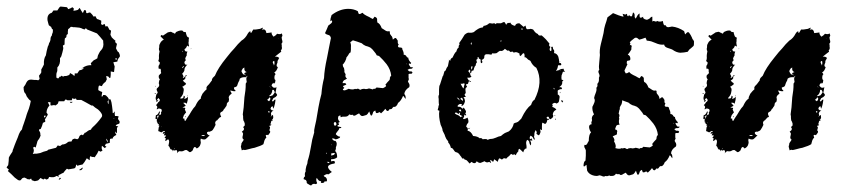

<svg xmlns="http://www.w3.org/2000/svg" viewBox="-20 -532 2579 586"><path d="M0 -21 2 -24 5 -28Q5 -29 5.5 -32Q6 -35 6.5 -40.5Q7 -46 7 -51L9 -55L12 -60L18 -69L19 -74L21 -79L25 -90L29 -100L34 -112Q36 -117 38 -123Q41 -131 47 -137Q48 -143 53 -156L56 -165L59 -174L61 -181L63 -187Q63 -188 68 -200Q72 -212 74 -224L69 -228L65 -233Q61 -237 59 -244Q59 -245 58 -246Q52 -250 52 -266L57 -273L61 -281Q66 -290 76 -289L85 -288H91L97 -287L99 -289L101 -291L100 -296L99 -301L103 -306L106 -311V-320L110 -327L114 -335Q113 -353 120 -363Q122 -376 126 -390L128 -394L129 -397Q129 -400 132 -404L134 -410Q134 -420 138 -423L139 -428L141 -433Q142 -439 141 -443H139Q138 -446 136 -450L133 -452L129 -455L127 -462L125 -470Q123 -489 138 -493L141 -497L143 -500H155Q162 -512 165 -512L175 -511L184 -510L186 -508L188 -504Q195 -506 201 -510L203 -508L205 -507V-503L204 -499Q213 -500 218 -502Q221 -505 223 -508Q225 -504 228.5 -498.5Q232 -493 233 -492L235 -497L237 -501H240L242 -500L243 -496V-493Q245 -491 246 -492H248Q249 -493 251 -493.5Q253 -494 255 -494L261 -488L266 -481L268 -482Q270 -482 271 -483L273 -479L276 -474Q277 -474 281 -472.5Q285 -471 289 -469V-463Q287 -458 292 -456Q294 -456 295 -457L297 -458L299 -459Q300 -458 302 -451Q303 -452 308 -452L311 -447L314 -441L317 -440L319 -438L318 -432L317 -426L319 -422L321 -418L326 -413L333 -407Q331 -405 331 -404L334 -401L337 -398Q335 -388 334 -385Q336 -380 339 -375Q341 -373 342 -373Q348 -362 345 -358L343 -356L342 -354L340 -352L339 -348L338 -344L332 -343L326 -342L328 -335L330 -329Q330 -328 328 -312L323 -313L318 -314V-304L317 -295Q315 -293 313 -295L312 -297L311 -298Q310 -298 309 -299Q306 -300 304 -300L305 -295L306 -290L304 -286L302 -282Q294 -277 291 -269L287 -270L283 -271Q280 -270 280 -257Q284 -254 292 -251L291 -245L290 -238L292 -237L294 -240L295 -242H299L303 -241L306 -238L309 -235Q312 -232 312 -228L314 -229H317Q321 -220 322 -208Q324 -194 324 -187Q326 -186 328 -189V-191H330Q330 -181 331 -178H336L342 -177L340 -169L342 -166L345 -162V-156L342 -154L339 -153Q335 -152 333 -148L337 -147L341 -146L337 -142V-125L331 -131L332 -128V-125L334 -123L335 -120L331 -118L328 -116Q324 -113 324 -109H320L316 -108Q315 -105 315 -96L303 -93Q302 -90 300 -88Q304 -84 305 -84L302 -82L300 -80L296 -83L294 -85L291 -87Q289 -77 293 -73Q290 -70 286 -69Q284 -71 281 -72Q278 -64 269 -52L265 -53H262Q261 -52 259 -54L257 -55L256 -56Q256 -55 255 -53Q254 -52 254 -51V-43L249 -46L245 -49Q237 -35 232 -30Q221 -28 216 -26L215 -28L214 -30L213 -29Q212 -28 212 -27L211 -23Q210 -19 206 -18Q202 -17 189 -15Q188 -15 187 -16Q186 -16 184 -17Q178 -11 173 -4Q170 -4 166 -1L162 1L158 3L159 5V8L156 6L152 5Q146 11 130 8L127 14Q126 14 124 15L122 16Q119 15 117 13L115 14L112 16L109 14Q106 13 104 11L100 15Q99 16 97 18L95 19L91 20L86 21L77 18L76 15L75 13L69 16L67 15H64Q63 15 62 16Q63 15 64 15Q62 13 55 10Q52 10 48 12L43 18Q38 20 33 16L29 13L25 10L15 0L4 -10L6 -13L7 -15L4 -17Q2 -19 0 -21ZM80 -62 86 -63H92L103 -65L108 -67L113 -69Q121 -71 124 -72L126 -74L127 -75Q140 -78 151 -81L154 -85L156 -88Q158 -88 161 -87Q162 -86 163 -86L167 -89L170 -91Q180 -91 188 -99L193 -100H198L200 -104L202 -107L205 -108L208 -109L216 -107Q218 -108 220 -110L222 -115Q223 -119 229 -121Q231 -121 233 -119L239 -127H241L245 -130L249 -133L253 -135L257 -136Q259 -138 260 -141Q262 -142 262 -143Q277 -156 289 -173Q293 -177 291 -183Q288 -190 279 -198L270 -204L263 -210H259L243 -219L228 -227H214L212 -231H209L207 -230Q201 -232 200 -232V-229L199 -226H186Q183 -227 181 -229L178 -226L177 -225Q176 -224 176 -223H159Q157 -216 156 -215L152 -212L149 -210Q146 -212 142 -211L138 -210Q135 -210 134 -211V-220H126L129 -214L130 -212L131 -210Q122 -200 122 -188Q125 -185 126 -182L117 -167L118 -164V-160L115 -159L111 -157L108 -147L104 -138H100V-136L99 -133Q101 -132 103 -126V-122L104 -119Q101 -109 96 -104L94 -100L93 -96L91 -89L89 -82Q87 -82 85 -84Q84 -84 83 -83Q82 -82 81 -81Q86 -72 80 -62ZM152 -304V-295L155 -294L157 -292L160 -295L162 -298H165L168 -301L170 -300L172 -298L177 -300H182Q190 -302 192 -304L193 -307L194 -309L201 -305L207 -300L208 -304V-308H216L222 -317L225 -318L229 -319Q234 -321 235 -324L234 -325H232Q245 -334 259 -333L257 -339L262 -344L266 -348L272 -351L277 -354L278 -359L279 -363L283 -371Q284 -373 286 -376Q288 -378 288 -378Q298 -388 295 -404V-408Q292 -412 285.5 -419.5Q279 -427 276 -430L246 -442L244 -444L242 -446L238 -442L232 -444L228 -446Q222 -448 218 -448L208 -449H203L200 -450H196L192 -446L188 -443L187 -435V-428Q186 -428 185 -427Q184 -426 183 -425V-422L182 -418Q181 -417 178 -415Q177 -410 177 -396Q173 -394 172 -393Q172 -389 173 -387V-383Q171 -373 167 -360L165 -357L163 -354Q165 -336 155 -326V-319Q155 -314 154 -313Q152 -309 152 -304ZM221 -13 227 -17 232 -21V-17L228 -13Q225 -12 221 -13ZM310 -217 309 -216 311 -214Q312 -221 311 -227L308 -221L309 -219ZM310 -97Q309 -103 305 -109Q303 -104 310 -97ZM116 -173Q121 -176 118 -180Q112 -178 116 -173ZM159 16 161 13 163 10 166 13Q162 17 159 16ZM193 -221H202Q196 -215 193 -221ZM336 -349V-355Q333 -354 331 -352Q332 -351 336 -349ZM339 -158Q337 -159 335 -161Q335 -159 339 -158ZM231 -325H232Q232 -322 229 -324ZM328 -171 326 -169Q330 -169 328 -171ZM182 -21Z M480 -411 470 -421Q472 -428 477 -423L483 -427L489 -431Q492 -434 496 -434Q501 -436 504 -434Q506 -432 509 -432L510 -431Q511 -430 512 -430Q514 -428 516 -432L517 -434L519 -435Q531 -441 538 -438Q538 -434 547 -434L548 -429L550 -423Q551 -419 557 -417L556 -412V-408Q556 -402 555 -401L556 -398V-395Q558 -392 556 -390L551 -393Q549 -385 543 -382Q544 -373 552 -375Q549 -368 550 -363Q542 -351 548 -349Q542 -344 543 -340Q545 -332 552 -335Q544 -327 543 -321V-318L542 -315Q541 -312 536 -307Q540 -300 540 -298L539 -297Q537 -296 539 -294Q543 -296 544 -298L546 -301L548 -303Q553 -301 545 -298Q549 -292 538 -286L541 -283L543 -281Q546 -280 548 -276Q545 -272 544 -272L541 -270L540 -269L536 -267Q543 -263 540 -252Q539 -242 531 -234Q529 -231 533 -231L536 -232H539L541 -240Q547 -238 542 -230Q552 -232 553 -238Q554 -234 553 -227L550 -215Q547 -220 539 -218Q542 -216 547 -209Q540 -206 537 -203Q543 -204 544 -203Q547 -202 544 -198L548 -189Q545 -186 541 -180L538 -171Q539 -170 543 -170Q542 -163 546 -163Q549 -169 558 -182L564 -192L570 -201L576 -208L580 -216Q586 -227 593 -231Q592 -235 598 -246Q605 -255 611 -260Q608 -265 614 -271L618 -275L621 -279Q625 -285 627 -287Q626 -289 629 -294L633 -298L636 -301Q645 -324 672 -357Q686 -375 695 -384L706 -397L717 -408Q729 -415 736 -429Q741 -437 744 -436L745 -435V-433Q744 -432 745 -431.5Q746 -431 747 -432Q751 -438 753 -442Q759 -441 774 -444L776 -445L778 -446Q782 -448 783 -447L781 -444L779 -441Q791 -446 793 -431L802 -432L809 -433Q808 -427 815 -420L821 -424L826 -429L830 -428H833Q835 -427 840 -430L842 -424Q842 -421 839 -418Q841 -418 840 -414L841 -410L842 -406Q842 -400 839 -399L840 -394V-389Q842 -383 837 -378Q839 -376 838 -374L829 -367L824 -363L819 -359Q828 -360 832 -355L830 -351L828 -348Q826 -342 827 -341Q821 -330 828 -327Q824 -314 817 -311Q821 -307 821 -305L819 -303L818 -300Q817 -296 818 -290Q822 -288 820 -283Q820 -278 816 -277Q815 -276 815 -279H817V-280Q809 -277 809 -270L812 -267L814 -265Q820 -263 824 -266Q823 -262 821 -249L824 -246L826 -242L824 -239L821 -236Q818 -234 814 -232L810 -224Q813 -221 815 -224L817 -227Q818 -228 821 -228L820 -221L819 -215Q817 -205 814 -200L812 -208Q808 -206 807 -205V-202L805 -200L809 -196L812 -195L815 -194Q809 -193 807 -186L808 -180L806 -175Q811 -181 812 -181Q814 -181 814 -173L812 -167V-163Q810 -162 809 -162.5Q808 -163 809 -165H812V-168Q808 -166 807 -158L805 -152Q803 -148 802 -146Q805 -144 804 -141L802 -134Q806 -132 804 -127L801 -123L798 -119Q796 -122 791 -119L792 -115L793 -112Q789 -109 787 -103L784 -92Q777 -87 757 -81Q755 -81 749.5 -79.5Q744 -78 740 -77L732 -75L727 -74Q723 -76 718 -73L717 -77L716 -81Q714 -86 717 -90Q715 -92 719 -98L722 -102L724 -106Q718 -109 721 -118L722 -124Q720 -129 718 -130Q729 -137 722 -144L725 -147L727 -149V-155L725 -161Q722 -164 722 -172V-177L721 -183Q724 -200 726 -235L729 -256Q730 -265 730 -277L732 -280L733 -282L732 -289Q731 -292 733 -296Q719 -298 712 -292L710 -285Q708 -283 706 -277L704 -271Q703 -267 694 -265Q694 -260 696 -258L698 -257L699 -254Q695 -253 691 -254L687 -255L683 -256Q683 -253 685 -251L686 -249L687 -246Q679 -241 678 -235L679 -229L678 -222Q672 -218 672 -213Q673 -212 670 -207L668 -205L667 -202Q663 -200 662 -196L660 -193L657 -191Q652 -189 652 -185Q652 -180 655 -177L654 -175Q653 -174 651 -174Q643 -166 643 -165Q639 -164 637 -159Q636 -157 638 -151Q634 -142 629 -135Q626 -132 622 -131Q621 -130 619 -130Q615 -131 612 -128Q611 -124 614 -122L616 -120L620 -119Q609 -108 607 -107Q601 -105 593 -109Q592 -107 592 -103V-101L593 -99Q593 -93 590 -87Q585 -80 580 -79Q573 -90 568 -73Q561 -66 558 -68L554 -71L550 -74H545Q541 -72 539 -71Q537 -70 532 -70Q526 -73 520 -64L521 -69L520 -72Q519 -76 513 -72Q510 -74 511 -77H514V-80L512 -77L510 -74Q509 -72 507 -70V-73L504 -76Q502 -74 499 -79L497 -84L495 -86L494 -87L496 -97Q497 -103 494 -106Q493 -108 490 -105L488 -103L485 -102Q484 -103 484 -105L486 -107Q488 -109 482 -112L484 -114L485 -115Q487 -118 486 -119H480Q481 -122 483 -126Q479 -124 477 -123Q477 -129 480 -129H482Q483 -130 483 -132Q482 -133 477 -131L475 -129L472 -128L468 -130L463 -132L464 -140Q464 -145 467 -148Q465 -148 463 -150H465V-152Q453 -160 463 -179L467 -181L470 -182Q473 -185 471 -188Q476 -195 472 -199Q465 -202 462 -200L461 -199Q459 -198 458 -199Q463 -207 456 -211Q461 -216 463 -220Q468 -223 468 -227Q466 -231 463 -233Q461 -230 457 -224Q455 -230 455 -233L456 -238L457 -243Q462 -248 461 -251L459 -255L458 -259Q458 -262 461 -264L464 -267Q466 -269 466 -273Q464 -277 465 -281L466 -286L468 -290Q463 -294 465 -302L469 -306L472 -309L471 -313V-319Q469 -325 465 -321Q463 -327 464 -331L467 -336L468 -341L466 -343L463 -346Q466 -351 465 -361Q465 -364 465.5 -367Q466 -370 466.5 -372.5Q467 -375 467 -376Q465 -378 465 -383L466 -388V-392Q466 -396 471 -404Q475 -409 480 -411ZM467 -187Q470 -191 466 -192Q464 -186 461 -183Q458 -180 456 -181Q454 -170 455 -169Q456 -168 459 -169Q463 -172 464 -177Q467 -182 467 -187ZM718 -318 717 -314 719 -310 721 -307Q723 -303 729 -305L725 -308Q727 -310 728 -310L730 -311L733 -312Q724 -315 726 -326Q721 -324 720 -321ZM809 -240 812 -241 816 -246 819 -251 817 -254 816 -257Q813 -259 811 -257Q811 -246 801 -239Q802 -238 806 -239ZM798 -225 801 -223Q806 -227 805 -233Q802 -236 801 -233L799 -230Q797 -228 795 -228ZM813 -340 815 -336Q816 -334 816 -332Q819 -337 817 -346Q811 -345 813 -340ZM606 -118Q602 -121 594 -119Q600 -115 606 -118ZM457 -223V-221L459 -222L461 -223Q463 -225 463 -226H457ZM800 -189 801 -187 803 -191 801 -193 798 -192ZM538 -328 536 -326Q536 -324 537 -324L539 -326L541 -329Q541 -332 538 -329ZM808 -153 807 -149H801L804 -151ZM736 -301 729 -296Q733 -295 736 -301ZM806 -265 802 -270Q804 -265 806 -265ZM451 -247Q452 -246 457 -246Q456 -249 451 -247ZM459 -177 461 -179 463 -178 461 -176Q459 -174 459 -175ZM460 -161 459 -156Q462 -159 460 -161ZM546 -175 545 -177Q549 -177 547 -174ZM536 -374 539 -376Q536 -378 536 -374ZM454 -268H455L454 -270Q453 -270 453 -269Q453 -268 454 -268ZM729 -305 728 -301Q731 -304 729 -305ZM562 -382V-383L564 -384Q565 -383 562 -382ZM467 -158H466Q466 -156 467 -156ZM473 -144Q474 -144 474 -146Q473 -146 473 -144ZM553 -241H554L553 -239Q551 -239 553 -241ZM830 -416H829V-415Z M908 9 909 8 911 6Q909 -3 913 -9Q912 -14 915 -25L918 -33L919 -41Q925 -59 929 -84L933 -106L939 -128Q938 -134 941 -146L943 -155L945 -164L952 -205Q956 -227 961 -245Q963 -271 969 -294Q970 -319 978 -355L984 -386L990 -416Q988 -424 983 -425L977 -427Q973 -429 972 -431L977 -442L982 -454L986 -457L991 -461Q996 -466 992 -470Q991 -469 988 -467Q988 -475 992 -486Q1017 -505 1043 -505Q1059 -505 1072 -498Q1074 -490 1076 -489Q1078 -489 1081 -490L1084 -492L1087 -493Q1089 -488 1107 -480Q1108 -479 1112 -477L1118 -474L1121 -478L1123 -481Q1130 -479 1131 -474V-468L1132 -463Q1140 -460 1145 -446L1150 -443L1156 -439Q1162 -435 1168 -437L1170 -435Q1169 -428 1173 -425L1174 -423L1176 -421Q1178 -418 1179 -411Q1185 -417 1188 -416Q1189 -416 1194 -408V-402Q1194 -398 1197 -397L1196 -395L1195 -393Q1194 -390 1196 -388L1200 -387H1204Q1209 -385 1208 -381Q1213 -372 1212 -365Q1217 -365 1220 -361Q1222 -356 1226 -356Q1226 -352 1229 -347L1232 -343L1235 -340Q1233 -336 1232 -337L1230 -338H1228Q1227 -337 1229 -333L1231 -330L1233 -327Q1238 -327 1241 -326Q1238 -322 1234 -322H1230L1224 -319Q1229 -313 1232 -314H1236L1239 -311Q1237 -306 1234 -307H1230L1227 -306V-293Q1229 -291 1227 -288L1225 -283Q1227 -280 1229 -276Q1231 -271 1229 -266Q1215 -257 1214 -245Q1219 -240 1218 -230Q1215 -234 1214 -235L1213 -237Q1211 -239 1210 -239Q1204 -224 1195 -218Q1190 -204 1181 -206L1178 -203L1176 -200Q1173 -198 1169 -199Q1163 -187 1156 -200Q1152 -194 1143 -186L1141 -188L1138 -190Q1131 -185 1127 -188V-190L1126 -192Q1126 -194 1125.5 -194.5Q1125 -195 1124 -194Q1120 -192 1119 -190L1117 -184Q1114 -176 1111 -181L1109 -186L1107 -192Q1102 -183 1098 -181Q1086 -177 1085 -178Q1081 -178 1076 -186L1070 -183L1065 -180Q1059 -177 1056 -182Q1051 -180 1046 -183Q1042 -176 1034 -176H1027Q1024 -176 1020 -174Q1019 -176 1019 -180Q1011 -178 1012 -173Q1010 -168 1017 -160Q1015 -158 1012 -157Q1016 -153 1014 -151L1011 -150Q1009 -148 1011 -146Q1012 -146 1022 -144Q1021 -141 1019 -141H1017L1015 -140Q1015 -136 1010 -131L1007 -127Q1005 -125 1005 -122Q1013 -114 1018 -115Q1018 -111 1014 -110L1010 -108L1006 -107H1003L1000 -109Q996 -110 993 -109Q998 -101 1004 -102Q1011 -95 1005 -82Q1006 -78 1003 -71Q1009 -66 1009 -52Q1003 -46 991 -46Q989 -43 992 -39Q996 -42 1000 -40Q1004 -39 1001 -33Q966 -28 993 -7L991 -6Q990 -5 987.5 -3.5Q985 -2 983 0Q979 -1 975 0L972 2L968 4Q968 5 970 7L972 8L974 9Q978 13 978 18Q978 24 971 21Q970 28 959 26L960 24V21Q953 22 947 11Q943 16 948 27Q947 28 946 29Q945 30 944 30L939 29Q933 29 930 34Q926 34 923 31L919 29L916 26Q917 22 914 18Q913 17 907 15Q906 13 908 9ZM1037 -274 1033 -272 1028 -270Q1025 -268 1031 -264L1028 -261Q1027 -260 1027 -260Q1027 -258 1026 -258Q1030 -255 1035 -257L1040 -259L1044 -261Q1057 -257 1064 -261Q1065 -260 1067 -260Q1071 -262 1074 -261L1077 -259L1081 -258Q1084 -261 1091 -261L1097 -260L1103 -261Q1106 -263 1111 -261L1118 -259L1120 -261H1124Q1128 -262 1129 -265L1139 -264L1149 -263L1153 -265L1156 -267Q1161 -270 1156 -273Q1161 -280 1169 -288L1170 -292V-295Q1172 -300 1174 -301Q1172 -320 1160 -336L1149 -349L1137 -361L1134 -362L1130 -363Q1128 -368 1121 -376L1116 -382L1110 -387L1103 -390L1096 -392Q1089 -395 1084 -400L1070 -405L1057 -409L1053 -406L1049 -403Q1052 -396 1051 -388V-380L1050 -372Q1046 -371 1043 -364L1040 -360L1037 -356Q1037 -353 1036 -351L1033 -344Q1028 -336 1026 -335L1027 -329L1030 -324Q1032 -315 1031 -312Q1034 -308 1035 -304Q1032 -298 1039 -292Q1037 -291 1034 -289Q1031 -287 1030 -287Q1025 -282 1026 -278Q1036 -280 1037 -274ZM999 -156Q998 -152 1002 -148Q1010 -150 1005 -159Q999 -160 999 -156ZM997 -65 994 -64H991V-57L994 -58L998 -59Q999 -60 1003 -63Q1001 -65 997 -65ZM982 -38H978Q977 -37 980 -36L982 -35L983 -34L986 -37ZM994 -87Q992 -92 990 -92Q993 -89 994 -87ZM977 -62V-66Q973 -65 977 -62ZM1220 -337 1222 -336Q1223 -336 1221 -338Q1221 -337 1220 -337ZM991 -52 993 -51Q993 -52 992 -53Q992 -52 991 -52ZM992 -75 993 -74Q993 -75 992 -75ZM985 -56Z M1319 -195H1317Q1315 -196 1317 -201L1318 -204V-206L1319 -210L1320 -213Q1319 -215 1319 -222V-230Q1317 -239 1320 -243V-259Q1320 -270 1323 -274L1331 -299L1333 -302L1334 -306Q1336 -312 1336 -314Q1340 -315 1342 -322L1344 -326Q1345 -328 1347 -330L1348 -335L1349 -340Q1351 -347 1350 -350L1354 -346Q1355 -354 1361 -356L1366 -366Q1369 -372 1373 -375Q1375 -384 1380 -387Q1379 -393 1383 -397Q1383 -398 1381 -400L1390 -413L1398 -426Q1407 -434 1413 -432H1418Q1420 -432 1426 -434L1432 -439L1438 -443Q1446 -448 1453 -448Q1455 -450 1456 -453Q1466 -454 1473 -461H1478L1482 -460L1488 -461Q1491 -461 1493 -458Q1494 -462 1500 -461H1509Q1517 -465 1519 -465Q1521 -464 1525 -456Q1526 -460 1530 -462H1533Q1537 -462 1538 -463Q1539 -456 1552 -453Q1554 -461 1565 -461L1571 -456L1578 -450L1581 -452L1584 -454Q1585 -448 1586.5 -445Q1588 -442 1592 -443H1595L1599 -444Q1601 -444 1607 -442L1610 -438L1613 -434Q1617 -430 1622 -428Q1623 -422 1633 -424Q1637 -421 1646 -412L1651 -406L1657 -399L1656 -396V-393Q1657 -390 1660 -389Q1655 -381 1660 -376Q1664 -377 1663 -381V-384L1662 -387Q1665 -392 1667 -388Q1668 -387 1668 -382Q1673 -380 1671 -370Q1680 -369 1684 -359L1686 -350L1687 -340H1689L1692 -339Q1694 -335 1692.5 -333.5Q1691 -332 1685 -333Q1683 -333 1683 -331Q1682 -323 1677 -315Q1683 -318 1687 -318Q1688 -322 1701 -322Q1699 -317 1705 -314Q1703 -313 1700 -313H1698L1696 -307L1694 -302Q1693 -295 1694 -289L1700 -287Q1695 -284 1696 -280Q1696 -276 1695 -275Q1694 -271 1687 -266Q1693 -266 1694 -265Q1695 -264 1695 -260H1692L1688 -259Q1683 -257 1682 -255Q1683 -245 1682 -244Q1688 -241 1688 -236L1687 -229L1686 -223Q1685 -218 1678 -216Q1673 -221 1665 -214Q1669 -210 1665 -206Q1676 -202 1678 -197Q1669 -194 1667 -183Q1670 -178 1667 -174Q1666 -172 1660 -168Q1655 -170 1655 -175Q1652 -177 1650 -175L1648 -173Q1648 -172 1650 -170Q1653 -168 1656 -170Q1656 -167 1655 -166L1653 -167Q1650 -167 1649 -160Q1645 -151 1641 -155L1639 -156L1637 -157Q1636 -158 1635 -157Q1634 -154 1634 -147V-136Q1633 -134 1631 -136L1629 -137L1628 -138L1629 -134L1630 -129Q1629 -128 1628 -124L1627 -122L1625 -119L1622 -120Q1619 -122 1617 -124Q1620 -128 1615 -135Q1611 -128 1611 -124V-121Q1611 -118 1610 -116V-114L1611 -111Q1613 -108 1611 -105L1608 -109L1606 -113Q1604 -116 1599 -118Q1596 -113 1597 -109Q1597 -105 1602 -110Q1603 -107 1605 -103H1597Q1603 -98 1600 -88Q1597 -91 1596 -95L1595 -100Q1593 -104 1589 -105Q1585 -100 1586 -93L1587 -86V-79Q1580 -79 1577 -67Q1568 -76 1565 -78Q1562 -76 1562 -73V-70L1560 -68Q1558 -66 1557 -64L1554 -58Q1551 -61 1550 -61Q1548 -61 1547 -60Q1545 -58 1542 -62L1539 -61L1537 -60Q1535 -56 1533 -55L1530 -53L1528 -51Q1527 -48 1524 -48L1520 -49Q1517 -50 1512 -45Q1505 -50 1503 -48L1501 -44L1500 -41L1499 -38L1494 -42L1488 -46L1487 -42L1485 -38L1481 -41L1478 -44Q1475 -42 1477 -40L1478 -38L1479 -35Q1477 -35 1476 -36L1473 -38Q1465 -34 1459 -40L1452 -37L1447 -35Q1441 -34 1435 -40Q1430 -29 1419 -38Q1414 -33 1413 -33L1408 -39L1404 -43Q1400 -45 1398 -45Q1396 -50 1391 -48L1388 -53L1384 -58Q1380 -65 1374 -67Q1369 -67 1365 -74L1362 -78Q1361 -80 1356 -81Q1354 -91 1348 -97V-100Q1348 -101 1346 -103Q1342 -107 1339 -115L1337 -121L1334 -127L1331 -133L1330 -139Q1328 -145 1325 -151Q1318 -177 1321 -194ZM1376 -208Q1378 -206 1380 -206H1383Q1386 -206 1392 -200L1394 -202L1395 -204L1398 -200L1401 -195Q1404 -190 1400 -186L1401 -184L1402 -183Q1404 -181 1402 -179L1400 -181L1397 -182Q1397 -174 1394 -172Q1393 -170 1394 -169Q1395 -168 1398 -169L1403 -171L1407 -173Q1412 -160 1408 -156L1406 -154L1405 -152Q1403 -148 1403 -145Q1410 -141 1407 -133Q1417 -132 1424 -117Q1438 -116 1444 -110Q1450 -112 1453 -107Q1467 -109 1468 -105L1473 -107Q1475 -108 1478 -108Q1485 -108 1494 -112L1501 -115L1509 -117L1515 -122L1521 -126Q1525 -128 1533 -131Q1545 -140 1548 -155L1552 -157L1556 -158Q1562 -160 1564 -163L1568 -167Q1569 -168 1571 -170L1572 -172Q1586 -201 1601 -212Q1605 -225 1611 -227Q1639 -282 1617 -325Q1605 -332 1599 -346L1596 -348L1592 -350L1589 -353L1587 -355Q1584 -358 1581 -357Q1582 -372 1576 -369L1569 -361Q1564 -363 1566 -368Q1555 -376 1548 -371Q1545 -377 1539 -373L1536 -375L1534 -377Q1531 -379 1529 -377L1521 -383Q1513 -374 1506 -377L1501 -374L1496 -370Q1493 -369 1489 -369H1485Q1482 -371 1480 -365Q1461 -369 1459 -363L1458 -359V-356Q1457 -352 1450 -349Q1455 -341 1449 -339Q1447 -341 1447 -343V-348Q1448 -351 1442 -353L1441 -355V-356Q1441 -358 1439 -358Q1437 -356 1437 -355L1438 -353V-352Q1431 -351 1436 -342Q1432 -339 1432 -332Q1429 -331 1427 -324L1426 -320L1424 -316Q1419 -318 1419 -313L1418 -310Q1416 -308 1415 -308V-319Q1413 -320 1411 -318Q1409 -314 1410 -313Q1413 -312 1415 -306L1416 -302L1419 -298Q1417 -296 1413 -295H1406Q1407 -291 1412 -285L1410 -282L1409 -278Q1407 -274 1404 -276Q1402 -274 1403 -271L1405 -269V-266Q1399 -265 1401 -253Q1402 -249 1401 -248L1400 -246L1399 -245Q1396 -244 1402 -236H1394Q1397 -234 1398 -229Q1399 -227 1399 -222Q1396 -210 1388 -208L1390 -214Q1381 -217 1376 -208ZM1368 -186 1372 -183 1377 -181Q1384 -178 1385 -174L1388 -176L1392 -177Q1390 -178 1387 -180Q1384 -182 1383 -182Q1385 -188 1384 -189L1379 -184Q1371 -192 1368 -186ZM1391 -276H1389Q1387 -278 1386 -276Q1391 -266 1394 -262Q1396 -264 1396 -268L1397 -272Q1397 -274 1399 -276Q1393 -279 1391 -276ZM1387 -195V-197Q1384 -199 1382 -197Q1381 -197 1381 -195L1383 -193Q1384 -192 1388 -192ZM1390 -234 1388 -233 1387 -232Q1385 -232 1385 -230L1389 -227L1393 -224Q1394 -228 1390 -234ZM1422 -328Q1422 -332 1418 -328Q1418 -322 1419 -319Q1422 -324 1422 -328ZM1374 -234 1383 -225Q1381 -234 1374 -234ZM1419 -403 1417 -400Q1416 -399 1418 -395Q1421 -399 1419 -403ZM1411 -286Q1415 -280 1418 -283Q1412 -287 1411 -286ZM1573 -446 1572 -445 1571 -443 1573 -441 1575 -442V-444ZM1415 -142 1406 -139Q1413 -138 1415 -142ZM1696 -219 1698 -222 1699 -224 1696 -225 1692 -226Q1692 -225 1693.5 -223Q1695 -221 1696 -219ZM1672 -259Q1673 -263 1670 -264Q1669 -260 1672 -259ZM1677 -166V-168L1676 -171Q1674 -166 1677 -166ZM1676 -178Q1675 -178 1674 -179Q1673 -180 1672 -181Q1672 -177 1676 -178ZM1508 -409V-404L1510 -406L1511 -408Q1509 -408 1508 -409ZM1692 -317Q1690 -319 1689 -321Q1690 -317 1692 -317ZM1688 -345 1689 -344Q1690 -344 1690 -345Q1689 -346 1688 -345ZM1689 -250 1688 -248H1690Q1690 -250 1691 -252ZM1667 -175V-173L1668 -174Q1667 -174 1667 -175Z M1884 -224 1898 -219Q1903 -214 1910 -211L1917 -209L1924 -206L1930 -201L1935 -195Q1942 -187 1944 -182L1948 -181L1951 -180L1963 -168L1974 -155Q1986 -139 1988 -120Q1986 -119 1984 -114V-111L1983 -107Q1975 -99 1970 -92Q1975 -89 1970 -86L1967 -84L1963 -82L1953 -83L1943 -84Q1942 -81 1938 -80H1934L1932 -78L1925 -80Q1920 -82 1917 -80L1911 -79L1905 -80Q1898 -80 1895 -77L1891 -78L1888 -80Q1885 -81 1881 -79Q1879 -79 1878 -80Q1871 -76 1858 -80Q1862 -87 1854 -101Q1858 -105 1850 -116L1857 -119L1863 -122V-127L1864 -132Q1862 -137 1857 -137L1859 -143L1861 -148Q1864 -152 1871 -151Q1869 -157 1869 -158V-164Q1871 -170 1869 -173Q1869 -174 1870 -176Q1871 -178 1871 -179L1870 -180V-182Q1870 -185 1868 -185L1869 -189L1870 -194Q1870 -197 1872 -199Q1871 -202 1872 -205L1874 -209L1877 -214Q1879 -220 1879 -226ZM2036 -155 2034 -156Q2035 -156 2035 -157Q2037 -156 2036 -155ZM2092 -417 2088 -425Q2083 -434 2080 -434Q2077 -434 2071 -427Q2069 -433 2068 -437Q2050 -449 2031 -451L2026 -450L2020 -449Q2013 -449 2012 -455Q2007 -453 2005 -459L2004 -463L2003 -468Q1993 -464 1986 -468Q1982 -465 1979 -467L1975 -468Q1973 -468 1971 -466V-481Q1968 -481 1966 -479L1962 -475Q1956 -471 1952 -472Q1941 -475 1943 -481Q1935 -476 1933 -479Q1932 -480 1932 -484V-491Q1929 -490 1925 -484L1923 -480L1920 -475Q1919 -476 1917 -480V-485Q1917 -492 1912 -494Q1910 -486 1909 -483Q1905 -480 1900 -486L1897 -482L1894 -485V-488L1893 -490Q1890 -487 1887 -488L1883 -489L1880 -490L1882 -485L1883 -481Q1869 -484 1851 -492Q1850 -491 1848 -489.5Q1846 -488 1842 -485Q1838 -482 1834 -479L1831 -468L1827 -456Q1824 -447 1822 -431L1818 -414L1814 -398Q1809 -378 1811 -364L1809 -342Q1807 -328 1809 -319Q1805 -315 1807 -310L1809 -305L1810 -300L1808 -295V-288Q1808 -281 1803 -276Q1805 -268 1800 -264Q1802 -258 1798 -248L1795 -240Q1795 -239 1794 -236Q1794 -234 1793 -233Q1797 -227 1794 -219L1791 -212L1788 -206Q1787 -194 1793 -183Q1784 -176 1787 -165L1786 -162L1785 -159Q1784 -157 1786 -153Q1777 -152 1778 -143Q1778 -141 1780 -135L1782 -131L1784 -128Q1777 -122 1777 -102L1774 -97L1772 -93Q1769 -88 1764 -90Q1762 -84 1765 -80L1767 -76L1768 -73V-57L1767 -42Q1761 -39 1761 -25Q1763 -23 1765 -25L1767 -27L1770 -29L1771 -19L1772 -11Q1777 -1 1789 3Q1802 7 1809 3L1814 4L1819 6Q1824 8 1828 5Q1834 7 1840 3L1841 5H1848Q1856 5 1860 -2Q1865 1 1870 -1Q1873 4 1879 1L1884 -2L1890 -5Q1895 3 1899 3Q1900 4 1912 0Q1916 -2 1921 -11L1923 -5L1925 0Q1928 4 1931 -3L1933 -9Q1934 -11 1938 -13Q1939 -14 1939.5 -13Q1940 -12 1940 -11L1941 -9V-7Q1945 -4 1952 -9L1955 -7L1957 -5Q1966 -13 1970 -19Q1977 -6 1983 -18Q1987 -16 1990 -19L1992 -22L1995 -25Q2004 -23 2009 -37Q2018 -43 2024 -58Q2025 -58 2027 -56L2028 -54Q2029 -52 2032 -49Q2033 -59 2028 -64Q2029 -76 2043 -85Q2045 -90 2043 -95Q2041 -99 2039 -102L2041 -107Q2043 -110 2041 -112V-125L2044 -126H2048Q2051 -125 2053 -130L2051 -132L2050 -133H2046Q2043 -132 2038 -138L2044 -141H2048Q2052 -141 2055 -145L2047 -146L2045 -149L2043 -152Q2041 -156 2042 -157H2044L2046 -156Q2047 -154 2049 -159L2046 -162L2043 -166Q2040 -170 2040 -175Q2036 -175 2034 -180Q2031 -184 2026 -184Q2027 -191 2022 -200Q2023 -204 2018 -206H2014L2010 -207Q2008 -209 2009 -212L2011 -216Q2008 -218 2008 -221V-227Q2003 -235 2002 -235Q1999 -236 1993 -230Q1992 -237 1990 -240L1988 -242L1987 -244Q1983 -247 1984 -254L1982 -256Q1976 -254 1970 -258L1964 -262L1959 -265Q1954 -279 1946 -282L1945 -287V-293Q1944 -298 1937 -300L1935 -297L1932 -293L1926 -296Q1922 -298 1921 -299Q1903 -307 1901 -312L1898 -311L1895 -309Q1892 -308 1890 -308Q1889 -309 1887 -313L1886 -317Q1888 -322 1895 -336Q1892 -338 1893 -341V-343L1894 -346L1897 -347H1900Q1903 -348 1904 -351Q1904 -363 1896 -365L1902 -373L1907 -381V-386L1908 -391Q1907 -396 1902 -394L1903 -396L1904 -399Q1904 -401 1902 -403L1907 -408L1912 -412Q1917 -417 1921 -417Q1925 -417 1931 -411Q1937 -412 1950 -417Q1952 -414 1954 -408Q1957 -408 1967 -406L1980 -401Q1995 -394 2007 -396Q2008 -389 2017 -386L2026 -383Q2032 -381 2033 -380Q2044 -372 2056 -371L2068 -372L2079 -374Q2083 -381 2088 -384L2097 -392L2098 -397V-402Q2099 -406 2096 -410Q2093 -412 2092 -417Z M2152 -411 2142 -421Q2144 -428 2149 -423L2155 -427L2161 -431Q2164 -434 2168 -434Q2173 -436 2176 -434Q2178 -432 2181 -432L2182 -431Q2183 -430 2184 -430Q2186 -428 2188 -432L2189 -434L2191 -435Q2203 -441 2210 -438Q2210 -434 2219 -434L2220 -429L2222 -423Q2223 -419 2229 -417L2228 -412V-408Q2228 -402 2227 -401L2228 -398V-395Q2230 -392 2228 -390L2223 -393Q2221 -385 2215 -382Q2216 -373 2224 -375Q2221 -368 2222 -363Q2214 -351 2220 -349Q2214 -344 2215 -340Q2217 -332 2224 -335Q2216 -327 2215 -321V-318L2214 -315Q2213 -312 2208 -307Q2212 -300 2212 -298L2211 -297Q2209 -296 2211 -294Q2215 -296 2216 -298L2218 -301L2220 -303Q2225 -301 2217 -298Q2221 -292 2210 -286L2213 -283L2215 -281Q2218 -280 2220 -276Q2217 -272 2216 -272L2213 -270L2212 -269L2208 -267Q2215 -263 2212 -252Q2211 -242 2203 -234Q2201 -231 2205 -231L2208 -232H2211L2213 -240Q2219 -238 2214 -230Q2224 -232 2225 -238Q2226 -234 2225 -227L2222 -215Q2219 -220 2211 -218Q2214 -216 2219 -209Q2212 -206 2209 -203Q2215 -204 2216 -203Q2219 -202 2216 -198L2220 -189Q2217 -186 2213 -180L2210 -171Q2211 -170 2215 -170Q2214 -163 2218 -163Q2221 -169 2230 -182L2236 -192L2242 -201L2248 -208L2252 -216Q2258 -227 2265 -231Q2264 -235 2270 -246Q2277 -255 2283 -260Q2280 -265 2286 -271L2290 -275L2293 -279Q2297 -285 2299 -287Q2298 -289 2301 -294L2305 -298L2308 -301Q2317 -324 2344 -357Q2358 -375 2367 -384L2378 -397L2389 -408Q2401 -415 2408 -429Q2413 -437 2416 -436L2417 -435V-433Q2416 -432 2417 -431.5Q2418 -431 2419 -432Q2423 -438 2425 -442Q2431 -441 2446 -444L2448 -445L2450 -446Q2454 -448 2455 -447L2453 -444L2451 -441Q2463 -446 2465 -431L2474 -432L2481 -433Q2480 -427 2487 -420L2493 -424L2498 -429L2502 -428H2505Q2507 -427 2512 -430L2514 -424Q2514 -421 2511 -418Q2513 -418 2512 -414L2513 -410L2514 -406Q2514 -400 2511 -399L2512 -394V-389Q2514 -383 2509 -378Q2511 -376 2510 -374L2501 -367L2496 -363L2491 -359Q2500 -360 2504 -355L2502 -351L2500 -348Q2498 -342 2499 -341Q2493 -330 2500 -327Q2496 -314 2489 -311Q2493 -307 2493 -305L2491 -303L2490 -300Q2489 -296 2490 -290Q2494 -288 2492 -283Q2492 -278 2488 -277Q2487 -276 2487 -279H2489V-280Q2481 -277 2481 -270L2484 -267L2486 -265Q2492 -263 2496 -266Q2495 -262 2493 -249L2496 -246L2498 -242L2496 -239L2493 -236Q2490 -234 2486 -232L2482 -224Q2485 -221 2487 -224L2489 -227Q2490 -228 2493 -228L2492 -221L2491 -215Q2489 -205 2486 -200L2484 -208Q2480 -206 2479 -205V-202L2477 -200L2481 -196L2484 -195L2487 -194Q2481 -193 2479 -186L2480 -180L2478 -175Q2483 -181 2484 -181Q2486 -181 2486 -173L2484 -167V-163Q2482 -162 2481 -162.5Q2480 -163 2481 -165H2484V-168Q2480 -166 2479 -158L2477 -152Q2475 -148 2474 -146Q2477 -144 2476 -141L2474 -134Q2478 -132 2476 -127L2473 -123L2470 -119Q2468 -122 2463 -119L2464 -115L2465 -112Q2461 -109 2459 -103L2456 -92Q2449 -87 2429 -81Q2427 -81 2421.5 -79.5Q2416 -78 2412 -77L2404 -75L2399 -74Q2395 -76 2390 -73L2389 -77L2388 -81Q2386 -86 2389 -90Q2387 -92 2391 -98L2394 -102L2396 -106Q2390 -109 2393 -118L2394 -124Q2392 -129 2390 -130Q2401 -137 2394 -144L2397 -147L2399 -149V-155L2397 -161Q2394 -164 2394 -172V-177L2393 -183Q2396 -200 2398 -235L2401 -256Q2402 -265 2402 -277L2404 -280L2405 -282L2404 -289Q2403 -292 2405 -296Q2391 -298 2384 -292L2382 -285Q2380 -283 2378 -277L2376 -271Q2375 -267 2366 -265Q2366 -260 2368 -258L2370 -257L2371 -254Q2367 -253 2363 -254L2359 -255L2355 -256Q2355 -253 2357 -251L2358 -249L2359 -246Q2351 -241 2350 -235L2351 -229L2350 -222Q2344 -218 2344 -213Q2345 -212 2342 -207L2340 -205L2339 -202Q2335 -200 2334 -196L2332 -193L2329 -191Q2324 -189 2324 -185Q2324 -180 2327 -177L2326 -175Q2325 -174 2323 -174Q2315 -166 2315 -165Q2311 -164 2309 -159Q2308 -157 2310 -151Q2306 -142 2301 -135Q2298 -132 2294 -131Q2293 -130 2291 -130Q2287 -131 2284 -128Q2283 -124 2286 -122L2288 -120L2292 -119Q2281 -108 2279 -107Q2273 -105 2265 -109Q2264 -107 2264 -103V-101L2265 -99Q2265 -93 2262 -87Q2257 -80 2252 -79Q2245 -90 2240 -73Q2233 -66 2230 -68L2226 -71L2222 -74H2217Q2213 -72 2211 -71Q2209 -70 2204 -70Q2198 -73 2192 -64L2193 -69L2192 -72Q2191 -76 2185 -72Q2182 -74 2183 -77H2186V-80L2184 -77L2182 -74Q2181 -72 2179 -70V-73L2176 -76Q2174 -74 2171 -79L2169 -84L2167 -86L2166 -87L2168 -97Q2169 -103 2166 -106Q2165 -108 2162 -105L2160 -103L2157 -102Q2156 -103 2156 -105L2158 -107Q2160 -109 2154 -112L2156 -114L2157 -115Q2159 -118 2158 -119H2152Q2153 -122 2155 -126Q2151 -124 2149 -123Q2149 -129 2152 -129H2154Q2155 -130 2155 -132Q2154 -133 2149 -131L2147 -129L2144 -128L2140 -130L2135 -132L2136 -140Q2136 -145 2139 -148Q2137 -148 2135 -150H2137V-152Q2125 -160 2135 -179L2139 -181L2142 -182Q2145 -185 2143 -188Q2148 -195 2144 -199Q2137 -202 2134 -200L2133 -199Q2131 -198 2130 -199Q2135 -207 2128 -211Q2133 -216 2135 -220Q2140 -223 2140 -227Q2138 -231 2135 -233Q2133 -230 2129 -224Q2127 -230 2127 -233L2128 -238L2129 -243Q2134 -248 2133 -251L2131 -255L2130 -259Q2130 -262 2133 -264L2136 -267Q2138 -269 2138 -273Q2136 -277 2137 -281L2138 -286L2140 -290Q2135 -294 2137 -302L2141 -306L2144 -309L2143 -313V-319Q2141 -325 2137 -321Q2135 -327 2136 -331L2139 -336L2140 -341L2138 -343L2135 -346Q2138 -351 2137 -361Q2137 -364 2137.5 -367Q2138 -370 2138.5 -372.5Q2139 -375 2139 -376Q2137 -378 2137 -383L2138 -388V-392Q2138 -396 2143 -404Q2147 -409 2152 -411ZM2139 -187Q2142 -191 2138 -192Q2136 -186 2133 -183Q2130 -180 2128 -181Q2126 -170 2127 -169Q2128 -168 2131 -169Q2135 -172 2136 -177Q2139 -182 2139 -187ZM2390 -318 2389 -314 2391 -310 2393 -307Q2395 -303 2401 -305L2397 -308Q2399 -310 2400 -310L2402 -311L2405 -312Q2396 -315 2398 -326Q2393 -324 2392 -321ZM2481 -240 2484 -241 2488 -246 2491 -251 2489 -254 2488 -257Q2485 -259 2483 -257Q2483 -246 2473 -239Q2474 -238 2478 -239ZM2470 -225 2473 -223Q2478 -227 2477 -233Q2474 -236 2473 -233L2471 -230Q2469 -228 2467 -228ZM2485 -340 2487 -336Q2488 -334 2488 -332Q2491 -337 2489 -346Q2483 -345 2485 -340ZM2278 -118Q2274 -121 2266 -119Q2272 -115 2278 -118ZM2129 -223V-221L2131 -222L2133 -223Q2135 -225 2135 -226H2129ZM2472 -189 2473 -187 2475 -191 2473 -193 2470 -192ZM2210 -328 2208 -326Q2208 -324 2209 -324L2211 -326L2213 -329Q2213 -332 2210 -329ZM2480 -153 2479 -149H2473L2476 -151ZM2408 -301 2401 -296Q2405 -295 2408 -301ZM2478 -265 2474 -270Q2476 -265 2478 -265ZM2123 -247Q2124 -246 2129 -246Q2128 -249 2123 -247ZM2131 -177 2133 -179 2135 -178 2133 -176Q2131 -174 2131 -175ZM2132 -161 2131 -156Q2134 -159 2132 -161ZM2218 -175 2217 -177Q2221 -177 2219 -174ZM2208 -374 2211 -376Q2208 -378 2208 -374ZM2126 -268H2127L2126 -270Q2125 -270 2125 -269Q2125 -268 2126 -268ZM2401 -305 2400 -301Q2403 -304 2401 -305ZM2234 -382V-383L2236 -384Q2237 -383 2234 -382ZM2139 -158H2138Q2138 -156 2139 -156ZM2145 -144Q2146 -144 2146 -146Q2145 -146 2145 -144ZM2225 -241H2226L2225 -239Q2223 -239 2225 -241ZM2502 -416H2501V-415Z"/></svg>

Font: Kom-post
Style: Regular
Weight: 400
Designer: @guaschetti
Foundry: guaschetti
Version: Version 1.00 December 6, 2021, initial release